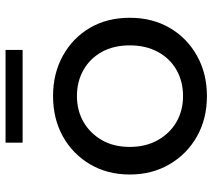

<svg xmlns="http://www.w3.org/2000/svg" viewBox="-56 -686 748 675"><g transform="rotate(-90 317.5 -348.0)"><path d="M318 6Q238 6 176 -29Q114 -64 78 -125.5Q42 -187 42 -265Q42 -344 78 -405Q114 -466 176 -500.5Q238 -535 318 -535Q397 -535 459.5 -500.5Q522 -466 557.5 -405.5Q593 -345 593 -265Q593 -186 557.5 -125Q522 -64 459.5 -29Q397 6 318 6ZM318 -78Q369 -78 409.5 -101Q450 -124 473 -166.5Q496 -209 496 -265Q496 -322 473 -363.5Q450 -405 409.5 -428Q369 -451 318 -451Q267 -451 227 -428Q187 -405 163 -363.5Q139 -322 139 -265Q139 -209 163 -166.5Q187 -124 227 -101Q267 -78 318 -78ZM154 -642V-702H480V-642Z"/></g></svg>

Font: MOST Montserrat Medium
Style: Regular
Weight: 500
Designer: Julieta Ulanovsky
Foundry: Julieta Ulanovsky
Version: Version 8.000;March 11, 2024;FontCreator 15.0.0.2926 64-bit